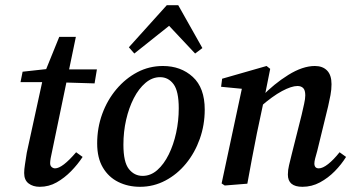

<svg xmlns="http://www.w3.org/2000/svg" viewBox="-20 -707 1352 739"><path d="M59 -391 67 -431 185 -444V-440H353L344 -386L180 -391ZM83 -119 148 -417 208 -565H272L181 -127Q173 -93 173 -79Q173 -69 179 -64Q185 -59 192 -59Q220 -59 273 -121L298 -103Q279 -74 253.5 -48Q228 -22 198 -5Q168 12 133 12Q107 12 90 -1Q73 -14 73 -41Q73 -55 76 -73.5Q79 -92 83 -119Z M519 12Q473 12 435.5 -6.5Q398 -25 376 -62Q354 -99 354 -155Q354 -215 373.5 -268.5Q393 -322 428 -363.5Q463 -405 508.5 -429Q554 -453 607 -453Q676 -453 722 -411Q768 -369 768 -285Q768 -226 749 -172.5Q730 -119 696 -77.5Q662 -36 616.5 -12Q571 12 519 12ZM529 -30Q560 -30 585.5 -52.5Q611 -75 629.5 -112.5Q648 -150 658 -196Q668 -242 668 -290Q668 -356 648 -383Q628 -410 596 -410Q566 -410 540 -388Q514 -366 495 -329Q476 -292 465.5 -246Q455 -200 455 -150Q455 -83 476 -56.5Q497 -30 529 -30ZM731 -501 606 -634H664L497 -501L476 -525L622 -687H666L759 -522Z M1088 -35Q1088 -53 1092.5 -71Q1097 -89 1103 -114L1141 -265Q1146 -287 1150.5 -307Q1155 -327 1155 -340Q1155 -360 1147 -368Q1139 -376 1125 -376Q1102 -376 1065.5 -356.5Q1029 -337 982 -296L985 -333Q1034 -384 1089.5 -418.5Q1145 -453 1192 -453Q1222 -453 1239 -435.5Q1256 -418 1256 -383Q1256 -362 1252 -341Q1248 -320 1243 -298L1201 -126Q1196 -109 1193 -97Q1190 -85 1190 -78Q1190 -59 1207 -59Q1222 -59 1243 -75.5Q1264 -92 1287 -121L1312 -103Q1294 -74 1268.5 -48Q1243 -22 1211.5 -5Q1180 12 1144 12Q1088 12 1088 -35ZM932 0 845 7 833 -1 914 -380 945 -362 831 -373 835 -404 1006 -453 1020 -442 997 -327 969 -195Q959 -146 950 -97.5Q941 -49 932 0Z"/></svg>

Font: Lisu Bosa
Style: Bold Italic
Weight: 700
Italic angle: -19°
Designer: David Morse, Annie Olsen, Victor Gaultney, Frank Grießhammer (Latin)
Foundry: SIL International
Version: Version 2.000